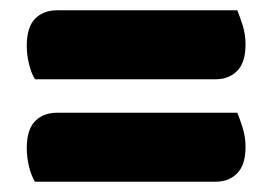

<svg xmlns="http://www.w3.org/2000/svg" viewBox="-20 -482 529 373"><path d="M48 -328Q41 -339 36.5 -357Q32 -375 32 -393Q32 -429 48 -445.5Q64 -462 91 -462H441Q446 -450 451.5 -432.5Q457 -415 457 -396Q457 -361 441 -344.5Q425 -328 399 -328ZM48 -129Q41 -140 36.5 -158Q32 -176 32 -194Q32 -230 48 -246.5Q64 -263 91 -263H441Q446 -251 451.5 -233.5Q457 -216 457 -197Q457 -162 441 -145.5Q425 -129 399 -129Z"/></svg>

Font: Baloo
Style: Regular
Weight: 400
Designer: Sarang Kulkarni and Ek Type
Foundry: Ek Type
Version: Version 1.443;PS 1.000;hotconv 16.6.51;makeotf.lib2.5.65220;